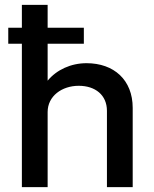

<svg xmlns="http://www.w3.org/2000/svg" viewBox="-20 -770 634 790"><path d="M336 -510C272 -510 213 -483 176 -438V-590H325V-656H176V-750H70V-656H14V-590H70V0H176V-309C176 -375 235 -417 304 -417C372 -417 420 -379 420 -314V0H526V-326C526 -441 449 -510 336 -510Z"/></svg>

Font: Oakes Medium
Style: Regular
Weight: 500
Designer: Samuel Oakes
Foundry: Samuel Oakes
Version: Version 1.003;PS 001.003;hotconv 1.0.88;makeotf.lib2.5.64775